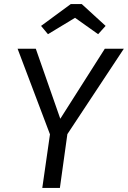

<svg xmlns="http://www.w3.org/2000/svg" viewBox="-20 -929 632 949"><path d="M313 -266 276 0H189L227 -265L67 -688H157L278 -342L498 -688H592ZM183 -801 330 -909H384L502 -801L465 -760L351 -841L217 -760Z"/></svg>

Font: FiraGO Book
Style: Italic
Weight: 350
Italic angle: -8°
Designer: bBox Type GmbH
Foundry: bBox Type GmbH
Version: Version 1.001